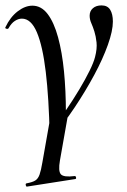

<svg xmlns="http://www.w3.org/2000/svg" viewBox="-26 -416 470 711"><path d="M167 93V62Q193 29 219 -9Q245 -47 267.5 -84.5Q290 -122 305.5 -153.5Q321 -185 326 -205Q334 -236 331.5 -259Q329 -282 323.5 -299.5Q318 -317 312 -330.5Q306 -344 306 -358Q306 -375 318 -385.5Q330 -396 350 -396Q372 -396 382 -380Q392 -364 392 -336Q392 -302 373.5 -250Q355 -198 323 -138.5Q291 -79 251 -19Q211 41 167 93ZM74 275Q71 276 69.5 270Q68 264 72 263Q94 259 104.5 252.5Q115 246 120.5 230.5Q126 215 131 185L164 -2L226 8L196 178Q189 218 199.5 229.5Q210 241 250 236Q254 235 255.5 240.5Q257 246 253 247ZM158 86Q155 -53 143.5 -149.5Q132 -246 110.5 -296.5Q89 -347 55 -347Q42 -347 29 -338.5Q16 -330 6 -312Q4 -308 -2 -309.5Q-8 -311 -6 -315Q12 -353 39.5 -374Q67 -395 94 -395Q127 -395 150.5 -364Q174 -333 189 -278Q204 -223 211 -151.5Q218 -80 218 1Z"/></svg>

Font: Cormorant Medium
Style: Italic
Weight: 500
Italic angle: -10°
Designer: Christian Thalmann (Catharsis Fonts)
Foundry: Catharsis Fonts
Version: Version 4.000